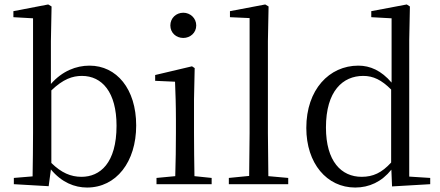

<svg xmlns="http://www.w3.org/2000/svg" viewBox="-20 -825 1973 860"><path d="M370 15C501 15 590 -100 590 -263C590 -427 502 -531 381 -531C321 -531 259 -507 208 -449V-641L211 -796L196 -805L40 -775V-748L128 -743V-229C128 -174 127 -91 126 -35L42 -28V0L198 9L208 -66C256 -8 314 15 370 15ZM210 -420C263 -471 305 -485 347 -485C437 -485 502 -412 502 -262C502 -94 428 -33 345 -33C297 -33 255 -51 210 -95Z M801 -655C832 -655 859 -678 859 -711C859 -744 832 -768 801 -768C769 -768 743 -744 743 -711C743 -678 769 -655 801 -655ZM764 0H928V-28L851 -36C850 -92 849 -175 849 -229V-380L852 -520L840 -528L675 -489V-463L764 -459C766 -409 768 -356 768 -289V-229C768 -175 767 -92 765 -36L681 -28V0Z M1095 0H1271V-28L1182 -36L1180 -229V-641L1183 -796L1168 -805L1010 -775V-748L1098 -744V-229L1096 -37L1005 -28V0Z M1736 10 1907 0V-28L1813 -34V-644L1816 -796L1802 -805L1643 -775V-748L1734 -743V-455C1688 -509 1638 -531 1585 -531C1455 -531 1352 -424 1352 -252C1352 -93 1444 15 1571 15C1634 15 1690 -11 1733 -65ZM1732 -97C1690 -51 1651 -33 1600 -33C1509 -33 1440 -102 1440 -254C1440 -418 1516 -485 1607 -485C1652 -485 1689 -467 1732 -424Z"/></svg>

Font: Harano Aji Mincho KR
Style: Regular
Weight: 400
Foundry: Masamichi Hosoda
Version: HaranoAjiMinchoKR-Regular version 20230610;ttx 4.39.4